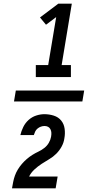

<svg xmlns="http://www.w3.org/2000/svg" viewBox="-20 -868 540 1056"><path d="M177 -444V-510H245L289 -774L233 -732L200 -772L301 -848H375L319 -510H370V-444ZM57 -310 67 -370H443L433 -310ZM46 168Q49 150 52.5 132.5Q56 115 62 98Q68 81 78 64.5Q88 48 100.5 33.5Q113 19 127.5 6.5Q142 -6 158 -16Q174 -26 191 -34Q208 -42 223.5 -54Q239 -66 248.5 -82.5Q258 -99 261 -116V-117Q263 -128 262.5 -138Q262 -148 257.5 -157Q253 -166 244.5 -170.5Q236 -175 225 -175Q215 -175 205 -171.5Q195 -168 186.5 -161Q178 -154 173.5 -144.5Q169 -135 166 -125H92Q97 -147 108 -169.5Q119 -192 137.5 -208.5Q156 -225 179 -232.5Q202 -240 224 -240Q251 -240 276 -232Q301 -224 316.5 -205Q332 -186 335.5 -159.5Q339 -133 334 -107Q331 -84 319 -62Q307 -40 289.5 -22.5Q272 -5 250.5 7.5Q229 20 208.5 33.5Q188 47 169.5 64Q151 81 140 103H297L286 168Z"/></svg>

Font: Iosevka SS18 Medium
Style: Italic
Weight: 500
Italic angle: -9°
Monospace: yes
Designer: Belleve Invis
Foundry: Belleve Invis
Version: Version 25.1.1; ttfautohint (v1.8.4)